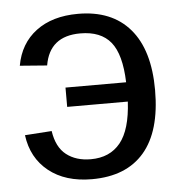

<svg xmlns="http://www.w3.org/2000/svg" viewBox="-45 -581 599 634"><g transform="rotate(-5 255.0 -264.0)"><path d="M116 -160Q124 -106 156 -81Q188 -56 237 -56Q300 -56 335 -99Q370 -142 375 -235H174V-299H375Q372 -392 339 -432.5Q306 -473 238 -473Q136 -473 120 -377L30 -384Q43 -457 97 -497.5Q151 -538 236 -538Q348 -538 408 -468Q468 -398 468 -265Q468 -129 408.5 -59.5Q349 10 235 10Q147 10 92 -34Q37 -78 27 -154Z"/></g></svg>

Font: Libra Sans
Style: Regular
Weight: 400
Foundry: Context Ltd
Version: Version 1.000; ttfautohint (v1.3)